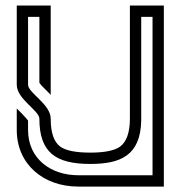

<svg xmlns="http://www.w3.org/2000/svg" viewBox="-20 -687 665 707"><path d="M83.3 -375V-625H125V-382.3C132.1 -370.4 160.4 -345.9 166.7 -337.5V-666.7H41.7V-375C41.7 -321.8 125 -279.8 125 -250C125 -125 185.7 -83.3 312.5 -83.3C421.7 -83.3 497.8 -112.9 500 -243.8V-625H541.7V-41.7H267.7C168.2 -41.7 83.3 -101.5 83.3 -208.3V-242.7C80.2 -247.9 71.9 -256.2 60.4 -268.8L41.7 -287.5V-208.3C41.7 -81.5 140.8 0 267.7 0H583.3V-666.7H458.3V-250C458.3 -199 445.8 -164.6 421.9 -146.9C401 -132.3 364.6 -125 312.5 -125C259.4 -125 222.9 -132.3 202.1 -146.9C178.1 -164.6 166.7 -199 166.7 -250C166.7 -303.2 83.3 -345.2 83.3 -375Z"/></svg>

Font: Sportrop
Style: Regular
Weight: 500
Version: Version 0.9